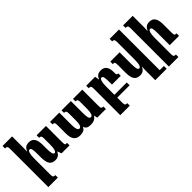

<svg xmlns="http://www.w3.org/2000/svg" viewBox="106 -1816 3108 3108"><g transform="rotate(-45 1660.0 -262.5)"><path d="M792 -57V0H609L583 -69H579Q545 9 464 9Q389 9 357.5 -39Q326 -87 326 -190V-276Q326 -345 318 -378Q310 -411 287 -411Q261 -411 249 -367.5Q237 -324 237 -257V110Q237 140 241 154Q245 168 255.5 173Q266 178 289 178V235H71V-636Q71 -665 67 -679Q63 -693 52 -698Q41 -703 18 -703V-760H237V-493Q237 -455 234 -419H238Q254 -458 281.5 -480Q309 -502 360 -502Q426 -502 458.5 -455.5Q491 -409 491 -309V-225Q491 -156 500 -119Q509 -82 531 -82Q579 -82 579 -231V-371Q579 -410 568.5 -422.5Q558 -435 530 -435V-492H744V-121Q744 -88 746.5 -76Q749 -64 758 -60.5Q767 -57 792 -57Z M1575 -492V-127Q1575 -96 1578 -82Q1581 -68 1591.5 -62.5Q1602 -57 1624 -57V0H1426L1415 -57H1410Q1368 9 1274 9Q1225 9 1198 -5.5Q1171 -20 1158 -58H1155Q1132 9 1028 9Q958 9 921.5 -36Q885 -81 885 -179V-360Q885 -394 881.5 -409.5Q878 -425 868 -430Q858 -435 837 -435V-492H1049V-212Q1049 -78 1097 -78Q1124 -78 1137 -111.5Q1150 -145 1150 -219V-361Q1150 -393 1145.5 -409Q1141 -425 1131 -430Q1121 -435 1101 -435V-492H1314V-212Q1314 -144 1324 -111Q1334 -78 1359 -78Q1387 -78 1399 -115Q1411 -152 1411 -231V-367Q1411 -397 1406.5 -411.5Q1402 -426 1392 -430.5Q1382 -435 1363 -435V-492Z M1973 -210V-276Q1973 -345 1965 -378Q1957 -411 1934 -411Q1908 -411 1896 -367.5Q1884 -324 1884 -257V-65H2167V0H1884V110Q1884 140 1888 154Q1892 168 1902.5 173Q1913 178 1936 178V235H1718V-368Q1718 -397 1714 -411Q1710 -425 1699 -430Q1688 -435 1665 -435V-492H1870L1881 -419H1885Q1900 -457 1928 -479.5Q1956 -502 2007 -502Q2137 -502 2137 -334V-311Q2137 -283 2144 -274.5Q2151 -266 2174 -266V-210Z M2780 171V235H2548H2519V0Q2519 -23 2523 -69H2519Q2485 9 2404 9Q2329 9 2297 -39Q2265 -87 2265 -190V-360Q2265 -396 2262 -411Q2259 -426 2249.5 -430.5Q2240 -435 2217 -435V-492H2430V-225Q2430 -156 2439 -119Q2448 -82 2470 -82Q2519 -82 2519 -231V-639Q2519 -678 2508.5 -690.5Q2498 -703 2470 -703V-760H2684V171Z M3299 0H3085V-276Q3085 -346 3077.5 -378.5Q3070 -411 3047 -411Q3021 -411 3009 -367.5Q2997 -324 2997 -257V110Q2997 140 3001 154Q3005 168 3015.5 173Q3026 178 3049 178V235H2831V-636Q2831 -665 2827 -679Q2823 -693 2812 -698Q2801 -703 2778 -703V-760H2997V-493Q2997 -455 2994 -419H2998Q3013 -457 3041 -479.5Q3069 -502 3120 -502Q3186 -502 3218 -455.5Q3250 -409 3250 -309V-130Q3250 -96 3253.5 -81Q3257 -66 3267 -61.5Q3277 -57 3299 -57Z"/></g></svg>

Font: Noto Serif Armenian Black Cond
Style: Regular
Weight: 900
Width: 3
Designer: Monotype Design team
Foundry: Monotype Imaging Inc.
Version: Version 1.000